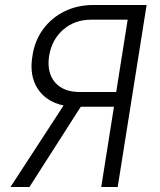

<svg xmlns="http://www.w3.org/2000/svg" viewBox="-20 -750 640 770"><path d="M22 0 235 -327Q165 -342 131 -394.5Q97 -447 110 -525Q119 -587 153 -633Q187 -679 239 -704.5Q291 -730 355 -730H568L452 0H386L437 -322H304L98 0ZM300 -381H446L492 -671H345Q280 -671 234 -631.5Q188 -592 177 -526Q167 -460 200 -420.5Q233 -381 300 -381Z"/></svg>

Font: JetBrains Mono NL ExtraLight
Style: Italic
Weight: 200
Italic angle: -9°
Monospace: yes
Designer: Philipp Nurullin, Konstantin Bulenkov
Foundry: JetBrains
Version: Version 2.305; ttfautohint (v1.8.4.7-5d5b)